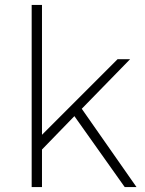

<svg xmlns="http://www.w3.org/2000/svg" viewBox="-20 -762 591 782"><path d="M488 0 283 -289 151 -153V0H109V-742H151V-213L459 -521H510L313 -319L536 0Z"/></svg>

Font: TypoPRO Montserrat
Style: Regular
Weight: 275
Designer: Julieta Ulanovsky
Foundry: Julieta Ulanovsky
Version: Version 6.001